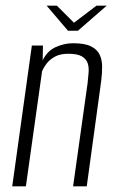

<svg xmlns="http://www.w3.org/2000/svg" viewBox="-20 -655 407 675"><path d="M23 0 92 -495H131L130 -443Q146 -476 176 -489.5Q206 -503 237 -503Q278 -503 300 -492Q322 -481 330.5 -462.5Q339 -444 339 -420.5Q339 -397 336 -372L285 0H237L288 -363Q290 -382 291.5 -400.5Q293 -419 288 -433.5Q283 -448 267.5 -457Q252 -466 220 -466Q191 -466 172.5 -455.5Q154 -445 143.5 -431Q133 -417 128 -405L71 0ZM219 -547 144 -635H180L240 -575L319 -635H355L254 -547Z"/></svg>

Font: Alumni Sans Light
Style: Italic
Weight: 300
Italic angle: -8°
Version: Version 1.016